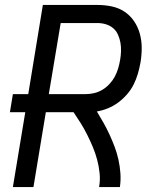

<svg xmlns="http://www.w3.org/2000/svg" viewBox="-20 -755 640 775"><path d="M32 0 82 -302H20L32 -375H94L153 -735H373Q403 -735 431.5 -729Q460 -723 483 -707.5Q506 -692 521.5 -669Q537 -646 544.5 -618.5Q552 -591 552 -561.5Q552 -532 547 -502Q543 -480 536.5 -457.5Q530 -435 519.5 -414Q509 -393 493 -374.5Q477 -356 457.5 -341.5Q438 -327 416 -318Q394 -309 371 -305Q385 -282 398 -259Q411 -236 422 -212Q433 -188 442.5 -163Q452 -138 458 -111Q464 -84 466 -56Q468 -28 464 0H380Q385 -28 382 -56.5Q379 -85 372 -111Q365 -137 354.5 -162Q344 -187 332 -211Q320 -235 306 -257.5Q292 -280 277 -302H165L115 0ZM324 -375Q342 -375 359.5 -379Q377 -383 393 -392.5Q409 -402 422 -416Q435 -430 443.5 -446Q452 -462 457 -479Q462 -496 465 -514Q468 -531 468.5 -549Q469 -567 466 -583.5Q463 -600 456 -615.5Q449 -631 436.5 -641.5Q424 -652 407.5 -657Q391 -662 373 -662H225L177 -375Z"/></svg>

Font: Iosevka Curly Extended Oblique
Style: Regular
Weight: 400
Width: 7
Italic angle: -9°
Monospace: yes
Designer: Belleve Invis
Foundry: Belleve Invis
Version: Version 11.1.0; ttfautohint (v1.8.3)